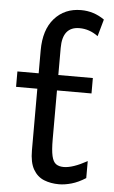

<svg xmlns="http://www.w3.org/2000/svg" viewBox="-56 -829 520 879"><g transform="rotate(5 204.0 -389.5)"><path d="M361.3 -485.8V-415H202.6V-190.4Q202.6 -140.1 208.7 -113.8Q214.8 -87.4 228.3 -77.9Q241.7 -68.4 263.7 -68.4Q305.2 -68.4 371.1 -105V-26.9Q337.4 -5.4 306.2 3.4Q274.9 12.2 249 12.2Q210.9 12.2 179.9 -0.2Q148.9 -12.7 130.6 -44.2Q112.3 -75.7 112.3 -131.8V-415H14.6V-485.8H112.3V-590.8Q112.3 -686 158.9 -738.5Q205.6 -791 280.8 -791Q339.8 -791 388.2 -756.8L366.2 -678.7Q326.7 -708 280.8 -708Q202.6 -708 202.6 -610.4V-485.8Z"/></g></svg>

Font: Andika LitF DSA DSG
Style: Regular
Weight: 400
Designer: Victor Gaultney, Annie Olsen, Julie Remington, Don Collingsworth, Eric Hays, Becca Hirsbrunner
Foundry: SIL International
Version: Version 6.200 ; LitF DSA DSG; ttfautohint (v1.8.3.10-c5d8)